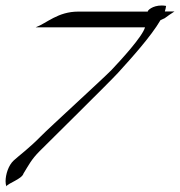

<svg xmlns="http://www.w3.org/2000/svg" viewBox="-39 -657 649 692"><path d="M-16 14.6C-10.6 3.4 40.3 -11.7 45.7 -31.7C65.4 -63.5 73.8 -82 103.9 -112.3C133.2 -141.6 358.9 -364.3 385.9 -394C433 -445.8 505.1 -525.4 539.5 -584.5L554.5 -591.3C565.5 -599.6 576.9 -607.4 589.9 -615.7H555.2C557.2 -623 558.9 -629.4 559.6 -635.7C554 -636.7 548.8 -637.2 543.9 -637.2C510.2 -637.2 492.2 -619.1 493.6 -615.2H243.1C169.3 -615.2 129.3 -573.2 89.7 -558.6H483.7C474.9 -525.4 394.9 -438.5 362.9 -404.8C337.2 -377.9 134.9 -193.4 107.9 -165.5C66.9 -123.5 26.7 -93.8 10.4 -78.6C-8.5 -61.3 -18.9 -28.2 -18.9 -4C-18.9 3.2 -18 9.7 -16 14.6Z"/></svg>

Font: Pierce
Style: Oblique
Weight: 400
Italic angle: -15°
Version: Version 0.2.0